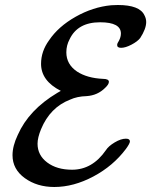

<svg xmlns="http://www.w3.org/2000/svg" viewBox="-20 -725 604 767"><path d="M223 -362Q144 -402 144 -470Q144 -520 176 -564Q213 -619 282 -658Q351 -697 424 -704Q427 -704 436.5 -704.5Q446 -705 451 -705Q538 -705 557 -664Q564 -651 564 -637Q564 -610 540 -573Q529 -559 505 -546.5Q481 -534 464 -534Q448 -534 448 -545Q448 -552 455 -562Q463 -577 463 -591Q463 -636 380 -636Q290 -636 258 -568Q245 -544 245 -516Q245 -468 288 -439Q328 -413 391 -410Q415 -410 415 -398Q415 -388 400 -374Q370 -344 326 -341Q288 -340 260 -327Q180 -296 144 -209Q130 -175 130 -151Q130 -105 168.5 -76Q207 -47 268 -47Q349 -47 403 -125Q413 -141 438 -156Q463 -171 483 -171Q499 -171 499 -160Q499 -152 483 -130Q432 -62 353 -20Q274 22 197 22Q128 22 79 -13.5Q30 -49 30 -105Q30 -142 51 -186Q95 -286 209 -354Z"/></svg>

Font: KaTeX_Caligraphic
Style: Regular
Weight: 400
Version: Version 1.1; ttfautohint (v1.3)